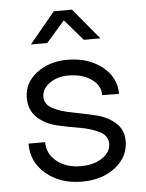

<svg xmlns="http://www.w3.org/2000/svg" viewBox="-54 -789 649 853"><g transform="rotate(-5 270.5 -362.5)"><path d="M278 20Q181 20 117.5 -33.5Q54 -87 55 -169H129Q129 -117 171 -83Q213 -49 278 -49Q336 -49 374 -74.5Q412 -100 412 -138Q412 -173 376 -191.5Q340 -210 289 -219Q238 -227 187 -239Q136 -251 100.5 -284Q65 -317 65 -372Q65 -438 121 -481.5Q177 -525 259 -525Q352 -525 413.5 -476.5Q475 -428 475 -354L400 -355Q400 -399 359.5 -427Q319 -455 257 -455Q208 -455 173.5 -430.5Q139 -406 139 -370Q139 -336 174.5 -317.5Q210 -299 261 -290Q312 -280 363.5 -268Q415 -256 450.5 -225Q486 -194 486 -143Q486 -73 427 -26.5Q368 20 278 20ZM414 -607H340L259 -701L177 -607H104L218 -745H299Z"/></g></svg>

Font: Metropolitano
Style: Regular
Weight: 400
Designer: Fonts by Alex Slobzheninov & Chris M. Simpson / Changes by Cristiano Sobral
Foundry: Fonts by Alex Slobzheninov & Chris M. Simpson / Changes by Cristiano Sobral
Version: Version 1.00;August 30, 2020;FontCreator 13.0.0.2681 64-bit